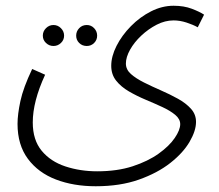

<svg xmlns="http://www.w3.org/2000/svg" viewBox="-20 -417 761 668"><path d="M41 14Q41 -19 51 -65.5Q61 -112 92 -177L137 -157Q94 -64 94 9Q94 70 125 107.5Q156 145 207.5 162Q259 179 318 179Q388 179 441.5 161.5Q495 144 532 117.5Q569 91 588 63Q607 35 607 15Q607 -3 589.5 -17.5Q572 -32 545 -44.5Q518 -57 487 -70Q456 -83 428.5 -99Q401 -115 384 -136.5Q367 -158 367 -188Q367 -221 385.5 -257.5Q404 -294 435.5 -326Q467 -358 505.5 -377.5Q544 -397 584 -397Q620 -397 647.5 -386.5Q675 -376 690 -366L668 -322Q652 -331 629 -338.5Q606 -346 584 -346Q554 -346 525 -331Q496 -316 471.5 -293Q447 -270 432.5 -244Q418 -218 418 -196Q418 -175 435.5 -159.5Q453 -144 481 -130Q509 -116 540 -102.5Q571 -89 599 -73.5Q627 -58 644.5 -38.5Q662 -19 662 7Q662 38 639.5 76.5Q617 115 572.5 150Q528 185 463 208Q398 231 313 231Q236 231 174.5 207.5Q113 184 77 135.5Q41 87 41 14ZM282 -257Q266 -257 255.5 -267.5Q245 -278 245 -293Q245 -308 255.5 -319Q266 -330 282 -330Q297 -330 307.5 -319Q318 -308 318 -293Q318 -278 307.5 -267.5Q297 -257 282 -257ZM166 -257Q151 -257 140 -267.5Q129 -278 129 -293Q129 -308 140 -319Q151 -330 166 -330Q181 -330 192 -319Q203 -308 203 -293Q203 -278 192 -267.5Q181 -257 166 -257Z"/></svg>

Font: Noto Sans Arabic UI SmCn Lt
Style: Regular
Weight: 300
Width: 4
Designer: Monotype Design Team, Nadine Chahine and Nizar Qandah
Foundry: Monotype Imaging Inc.
Version: Version 2.010; ttfautohint (v1.8.4.7-5d5b)